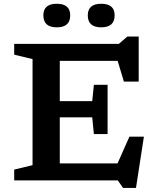

<svg xmlns="http://www.w3.org/2000/svg" viewBox="-20 -934 808 994"><path d="M53.5 0V-56L148.5 -79V-628L53.5 -651V-707H595.5L639.5 -745H698V-511.5H621.5L589 -619H289.5V-410.5H457.5L466 -495H537V-240H466L457.5 -326.5H289.5V-88H588.5L650 -226.5H725L684 39H617L590 0ZM274 -792.5Q204.5 -792.5 204.5 -854.5Q204.5 -914.5 274 -914.5Q343.5 -914.5 343.5 -854.5Q343.5 -792.5 274 -792.5ZM504 -792.5Q434.5 -792.5 434.5 -854.5Q434.5 -914.5 504 -914.5Q573.5 -914.5 573.5 -854.5Q573.5 -792.5 504 -792.5Z"/></svg>

Font: Newsreader Caption Medium
Style: Regular
Weight: 500
Designer: Hugues Gentile
Foundry: Production Type
Version: Version 1.001